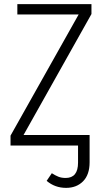

<svg xmlns="http://www.w3.org/2000/svg" viewBox="-20 -705 504 930"><path d="M423 -637 94 -51H414V81Q414 141 382.5 173Q351 205 300 205Q246 205 206 171L231 134Q248 145 263 151Q278 157 298 157Q358 157 358 83V0H31V-48L361 -635H64V-685H423Z"/></svg>

Font: Fira Sans Condensed Light
Style: Regular
Weight: 300
Width: 3
Designer: bBox Type GmbH & Carrois Corporate GbR & Edenspiekermann AG
Foundry: bBox Type GmbH & Carrois Corporate GbR & Edenspiekermann AG
Version: Version 4.301